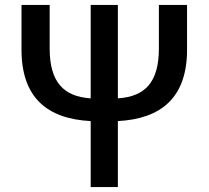

<svg xmlns="http://www.w3.org/2000/svg" viewBox="-20 -757 845 777"><path d="M347 0H457V-267C632 -276 737 -362 737 -556V-737H623V-561C623 -424 567 -366 457 -359V-737H347V-359C238 -366 181 -424 181 -561V-737H67V-556C67 -362 171 -276 347 -267Z"/></svg>

Font: Noto Sans CJK SC Medium
Style: Regular
Weight: 500
Designer: Ryoko NISHIZUKA 西塚涼子 (kana, bopomofo & ideographs); Paul D. Hunt (Latin, Greek & Cyrillic); Sandoll Communications 산돌커뮤니
Foundry: Adobe
Version: Version 2.004;hotconv 1.0.118;makeotfexe 2.5.65603